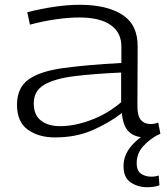

<svg xmlns="http://www.w3.org/2000/svg" viewBox="-20 -564 699 802"><path d="M51 -126Q51 -197 98.5 -231.5Q146 -266 243 -279.5Q340 -293 487 -301V-368Q488 -427 443 -459Q398 -491 311 -491Q268 -491 214.5 -483.5Q161 -476 105 -461L94 -513Q149 -527 205.5 -535.5Q262 -544 313 -544Q427 -544 491.5 -502Q556 -460 555 -369L554 -130Q553 -81 568 -63.5Q583 -46 609 -46Q626 -46 641 -52L650 -5Q621 10 587 10Q544 10 519 -13Q494 -36 489 -92Q440 -53 369.5 -21.5Q299 10 210 10Q141 10 96 -22.5Q51 -55 51 -126ZM121 -132Q121 -84 151 -60.5Q181 -37 231 -37Q292 -37 361 -63Q430 -89 486 -137V-261Q374 -256 292 -246Q210 -236 165.5 -210.5Q121 -185 121 -132ZM594 218Q556 218 526 198Q496 178 496 130Q496 84 528 46.5Q560 9 605 -13L642 -2Q605 17 578 47Q551 77 551 117Q551 150 569.5 162Q588 174 612 174Q629 174 643 169L646 210Q626 218 594 218Z"/></svg>

Font: Georama Extended Light
Style: Regular
Weight: 300
Width: 7
Designer: Jean-Baptiste Levee
Foundry: Production Type
Version: Version 1.000